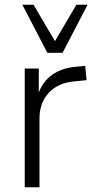

<svg xmlns="http://www.w3.org/2000/svg" viewBox="-20 -787 398 807"><path d="M84 0V-499H143V-384H138Q156 -442 199 -472.5Q242 -503 306 -507L338 -510L344 -450L293 -445Q224 -439 185 -397Q146 -355 146 -289V0ZM179 -565 74 -767H121L211 -614L301 -767H348L243 -565Z"/></svg>

Font: Nunitoga
Style: Light
Weight: 300
Designer: Vernon Adams
Foundry: Vernon Adams
Version: Version 1.0